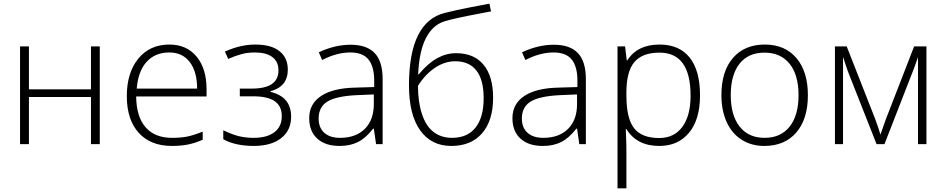

<svg xmlns="http://www.w3.org/2000/svg" viewBox="-20 -783 5142 1043"><path d="M88.9 0V-530.8H137.2V-297.9H474.1V-530.8H522V0H474.1V-255.9H137.2V0Z M668.9 -261.2Q668.9 -388.2 731.4 -464.6Q793.9 -541 899.9 -541Q993.7 -541 1047.9 -475.6Q1102.1 -410.2 1102.1 -297.9V-258.8H719.7Q720.7 -149.4 770.8 -91.8Q820.8 -34.2 914.1 -34.2Q959.5 -34.2 993.9 -40.5Q1028.3 -46.9 1081.1 -67.9V-23.9Q1036.1 -4.4 998 2.7Q960 9.8 914.1 9.8Q798.3 9.8 733.6 -61.5Q668.9 -132.8 668.9 -261.2ZM722.7 -301.8H1050.8Q1050.8 -394 1010.7 -446Q970.7 -498 899.9 -498Q823.2 -498 776.9 -447.5Q730.5 -397 722.7 -301.8Z M1192.9 -26.9V-75.2Q1243.2 -51.3 1279.8 -42.7Q1316.4 -34.2 1357.9 -34.2Q1430.2 -34.2 1470.5 -64.7Q1510.7 -95.2 1510.7 -151.9Q1510.7 -207 1472.2 -233.4Q1433.6 -259.8 1356.4 -259.8H1282.7V-301.8H1348.6Q1492.7 -301.8 1492.7 -400.9Q1492.7 -448.2 1459.5 -473.1Q1426.3 -498 1364.7 -498Q1325.7 -498 1292 -489Q1258.3 -480 1219.7 -462.9L1201.7 -502.9Q1286.6 -541 1366.7 -541Q1453.6 -541 1498.5 -504.9Q1543.5 -468.8 1543.5 -404.8Q1543.5 -312.5 1448.7 -287.1V-284.2Q1507.8 -269.5 1534.7 -235.6Q1561.5 -201.7 1561.5 -148.9Q1561.5 -75.2 1507.6 -32.7Q1453.6 9.8 1357.9 9.8Q1306.2 9.8 1263.4 -0.2Q1220.7 -10.3 1192.9 -26.9Z M1659.7 -141.1Q1659.7 -218.8 1724.4 -261.7Q1789.1 -304.7 1911.6 -307.1L2012.7 -310.1V-345.2Q2012.7 -420.9 1981.9 -459.5Q1951.2 -498 1882.8 -498Q1809.1 -498 1730 -457L1711.9 -499Q1799.3 -540 1884.8 -540Q1972.2 -540 2015.4 -494.6Q2058.6 -449.2 2058.6 -353V0H2022.9L2010.7 -84H2006.8Q1966.8 -32.7 1924.6 -11.5Q1882.3 9.8 1824.7 9.8Q1746.6 9.8 1703.1 -30.3Q1659.7 -70.3 1659.7 -141.1ZM1710.9 -139.2Q1710.9 -89.4 1741.5 -61.8Q1772 -34.2 1827.6 -34.2Q1912.6 -34.2 1961.7 -82.8Q2010.7 -131.3 2010.7 -217.8V-270L1918 -266.1Q1806.2 -260.7 1758.5 -231.2Q1710.9 -201.7 1710.9 -139.2Z M2201.7 -318.8Q2201.7 -664.6 2396.5 -712.9Q2464.8 -730 2527.6 -741.9Q2590.3 -753.9 2638.7 -763.2L2647.5 -721.2L2588.9 -710Q2443.8 -682.6 2397.5 -668Q2331.5 -648.9 2294.2 -576.7Q2256.8 -504.4 2251.5 -378.9H2254.4Q2306.6 -440.9 2356 -467.5Q2405.3 -494.1 2457.5 -494.1Q2555.2 -494.1 2606.9 -431.2Q2658.7 -368.2 2658.7 -252Q2658.7 -128.4 2599.1 -59.3Q2539.6 9.8 2431.6 9.8Q2322.3 9.8 2262 -75.7Q2201.7 -161.1 2201.7 -318.8ZM2250.5 -316.9Q2250.5 -229.5 2272.2 -163.6Q2293.9 -97.7 2335.4 -65.9Q2377 -34.2 2435.5 -34.2Q2519 -34.2 2563.2 -89.8Q2607.4 -145.5 2607.4 -250Q2607.4 -349.1 2568.1 -399.7Q2528.8 -450.2 2452.6 -450.2Q2396 -450.2 2343 -414.8Q2290 -379.4 2250.5 -316.9Z M2763.7 -141.1Q2763.7 -218.8 2828.4 -261.7Q2893.1 -304.7 3015.6 -307.1L3116.7 -310.1V-345.2Q3116.7 -420.9 3085.9 -459.5Q3055.2 -498 2986.8 -498Q2913.1 -498 2834 -457L2815.9 -499Q2903.3 -540 2988.8 -540Q3076.2 -540 3119.4 -494.6Q3162.6 -449.2 3162.6 -353V0H3127L3114.7 -84H3110.8Q3070.8 -32.7 3028.6 -11.5Q2986.3 9.8 2928.7 9.8Q2850.6 9.8 2807.1 -30.3Q2763.7 -70.3 2763.7 -141.1ZM2814.9 -139.2Q2814.9 -89.4 2845.5 -61.8Q2876 -34.2 2931.6 -34.2Q3016.6 -34.2 3065.7 -82.8Q3114.7 -131.3 3114.7 -217.8V-270L3022 -266.1Q2910.2 -260.7 2862.5 -231.2Q2814.9 -201.7 2814.9 -139.2Z M3334.5 240.2V-530.8H3375.5L3384.8 -455.1H3387.7Q3442.4 -541 3562.5 -541Q3669.9 -541 3726.3 -470.5Q3782.7 -399.9 3782.7 -265.1Q3782.7 -134.3 3723.4 -62.3Q3664.1 9.8 3561.5 9.8Q3439 9.8 3382.8 -82H3379.4L3380.9 -41Q3382.8 -4.9 3382.8 38.1V240.2ZM3382.8 -264.2Q3382.8 -139.6 3424.6 -86.4Q3466.3 -33.2 3560.5 -33.2Q3642.1 -33.2 3686.8 -93.8Q3731.4 -154.3 3731.4 -263.2Q3731.4 -497.1 3562.5 -497.1Q3469.7 -497.1 3426.3 -446Q3382.8 -395 3382.8 -279.8Z M3898.9 -266.1Q3898.9 -396 3961.9 -468.5Q4024.9 -541 4134.8 -541Q4244.1 -541 4306.4 -467.5Q4368.7 -394 4368.7 -266.1Q4368.7 -136.2 4305.7 -63.2Q4242.7 9.8 4131.8 9.8Q4062 9.8 4008.8 -23.9Q3955.6 -57.6 3927.2 -120.6Q3898.9 -183.6 3898.9 -266.1ZM3949.7 -266.1Q3949.7 -156.7 3997.8 -95.5Q4045.9 -34.2 4133.8 -34.2Q4221.7 -34.2 4269.8 -95.5Q4317.9 -156.7 4317.9 -266.1Q4317.9 -376 4269.3 -436.5Q4220.7 -497.1 4132.8 -497.1Q4044.9 -497.1 3997.3 -436.8Q3949.7 -376.5 3949.7 -266.1Z M4515.6 0V-530.8H4579.6L4732.9 -140.1Q4751 -92.8 4762.7 -51.8L4793 -137.2L4945.8 -530.8H5012.7V0H4966.8V-472.2Q4956.1 -441.4 4944.1 -409.2Q4932.1 -377 4784.7 0H4741.7L4594.7 -373Q4585.4 -395.5 4577.4 -420.4Q4569.3 -445.3 4559.6 -474.1V0Z"/></svg>

Font: Open Sans Light
Style: Regular
Weight: 300
Foundry: Ascender Corporation
Version: Version 1.10